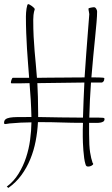

<svg xmlns="http://www.w3.org/2000/svg" viewBox="-32 -753 544 935"><path d="M402.8 -684.1Q402.8 -688.5 400.9 -696.3Q398.9 -704.1 398.9 -710.9Q398.9 -712.4 402.3 -713.6Q405.8 -714.8 410.4 -715.8Q415 -716.8 419.4 -717.3Q423.8 -717.8 425.8 -717.8Q432.1 -717.8 436.5 -710.4Q440.9 -703.1 440.9 -696.8Q440.9 -676.8 438.2 -645.3Q435.5 -613.8 431.4 -572.5Q427.2 -531.2 422.4 -481.4Q417.5 -431.6 413.1 -376H414.1Q419.9 -376 430.2 -376Q440.4 -376 450.7 -375.7Q460.9 -375.5 468.5 -374.8Q476.1 -374 476.1 -372.1Q476.1 -360.8 471.4 -356Q466.8 -351.1 463.9 -351.1H411.1Q408.2 -310.1 406 -267.3Q403.8 -224.6 402.8 -180.2H449.2Q460.4 -180.2 468.8 -179.4Q477.1 -178.7 477.1 -173.8Q477.1 -165 471.2 -161.1Q465.3 -157.2 456.1 -155.8Q446.8 -154.3 435.3 -154.5Q423.8 -154.8 413.1 -154.8H401.9V-102.1Q401.9 -70.8 403.1 -49.1Q404.3 -27.3 406.7 -11.5Q409.2 4.4 412.1 16.4Q415 28.3 418.9 40Q421.9 43 421.9 44.9Q421.9 49.3 414.1 53.7Q406.2 58.1 397.9 58.1Q392.1 58.1 388.9 55.7Q385.7 53.2 383.8 44.9Q380.4 34.2 377.9 16.4Q375.5 -1.5 374 -20.8Q372.6 -40 371.8 -57.9Q371.1 -75.7 371.1 -86.9Q371.1 -103.5 371.1 -120.6Q371.1 -137.7 372.1 -154.8Q316.9 -154.8 268.6 -156.5Q220.2 -158.2 171.9 -158.2H152.8Q150.4 -111.3 141.6 -65.7Q132.8 -20 115.7 21.7Q98.6 63.5 72.5 99.4Q46.4 135.3 8.8 162.1L1 155.8Q35.2 130.4 58.1 93.3Q81.1 56.2 95 13.9Q108.9 -28.3 114.7 -72.5Q120.6 -116.7 121.1 -157.2Q95.2 -157.2 69.1 -155.8Q43 -154.3 15.1 -151.9Q8.8 -150.9 1.7 -149.9Q-5.4 -148.9 -6.8 -148.9Q-12.2 -148.9 -12.2 -154.8Q-12.2 -166 -5.1 -171.9Q2 -177.7 16.4 -180.2Q30.8 -182.6 52.5 -182.9Q74.2 -183.1 103 -183.1H121.1Q120.1 -226.1 117.7 -266.6Q115.2 -307.1 111.8 -348.1Q88.4 -347.2 66.7 -347.2Q44.9 -347.2 23.9 -347.2Q22.9 -347.7 22.5 -348.1Q21 -348.6 21 -351.1Q21 -354 22 -357.9Q22.9 -361.8 24.4 -365.5Q25.9 -369.1 27.3 -371.6Q28.8 -374 29.8 -374H109.9Q107.4 -408.7 104.5 -444.1Q101.6 -479.5 99.4 -516.4Q97.2 -553.2 95.7 -592Q94.2 -630.9 94.2 -672.9Q94.2 -681.2 95 -691.7Q95.7 -702.1 97.2 -711.2Q98.6 -720.2 100.6 -726.6Q102.5 -732.9 105 -732.9Q107.4 -732.9 112.8 -730.2Q118.2 -727.5 123.5 -723.4Q128.9 -719.2 133.1 -715.1Q137.2 -710.9 137.2 -708Q137.2 -706.5 136 -703.6Q134.8 -700.7 133.5 -694.8Q132.3 -689 131.1 -679.9Q129.9 -670.9 129.9 -657.2Q129.9 -610.8 131.8 -574.2Q133.8 -537.6 136.5 -504.9Q139.2 -472.2 142.3 -440.9Q145.5 -409.7 147.9 -374Q178.2 -374.5 210.2 -374.8Q242.2 -375 272.5 -375.2Q302.7 -375.5 330.3 -375.7Q357.9 -376 379.9 -376Q383.8 -436.5 387.9 -491.2Q392.1 -545.9 395.3 -587.6Q398.4 -629.4 400.6 -655.3Q402.8 -681.2 402.8 -684.1ZM378.9 -351.1Q322.8 -350.1 264.6 -349.6Q206.5 -349.1 149.9 -348.1Q151.4 -317.4 152.6 -281.2Q153.8 -245.1 153.8 -200.2V-183.1Q205.6 -182.1 262.2 -181.2Q318.8 -180.2 372.1 -180.2Q373.5 -222.2 375 -265.1Q376.5 -308.1 378.9 -351.1Z"/></svg>

Font: Stalemate
Style: Regular
Weight: 400
Designer: Astigmatic (AOETI)
Foundry: Astigmatic (AOETI)
Version: Version 001.000